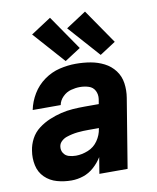

<svg xmlns="http://www.w3.org/2000/svg" viewBox="-87 -843 750 918"><g transform="rotate(-10 288.0 -384.0)"><path d="M186 8Q215 8 243.5 -1.5Q272 -11 295.5 -32Q319 -53 335 -79L322 0H459L514 -335Q520 -371 515 -406Q510 -441 489.5 -468Q469 -495 438.5 -510.5Q408 -526 373.5 -532Q339 -538 302 -538Q263 -538 223 -528.5Q183 -519 148 -494Q113 -469 91 -432.5Q69 -396 61 -356H197Q201 -378 218.5 -395.5Q236 -413 258.5 -419Q281 -425 302 -425Q324 -425 344.5 -418.5Q365 -412 374.5 -393.5Q384 -375 381 -353L377 -329H309Q280 -329 251 -327Q222 -325 193 -318Q164 -311 135.5 -299Q107 -287 82 -268Q57 -249 42.5 -221.5Q28 -194 24 -165Q18 -129 25.5 -94Q33 -59 57.5 -35Q82 -11 116 -1.5Q150 8 186 8ZM227 -105Q209 -105 192.5 -110Q176 -115 167 -129.5Q158 -144 161 -162Q163 -176 174.5 -186.5Q186 -197 199.5 -201.5Q213 -206 226.5 -209Q240 -212 254 -213.5Q268 -215 281.5 -215.5Q295 -216 309 -216H358L357 -213Q353 -183 334.5 -156Q316 -129 286 -117Q256 -105 227 -105ZM427 -559 504 -609 389 -776 291 -712ZM257 -559 334 -609 219 -776 121 -712Z"/></g></svg>

Font: Iosevka Sparkle XBdObl
Style: Regular
Weight: 800
Italic angle: -9°
Designer: Belleve Invis
Foundry: Belleve Invis
Version: Version 4.5.0; ttfautohint (v1.8.3)